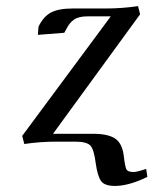

<svg xmlns="http://www.w3.org/2000/svg" viewBox="-20 -467 506 633"><path d="M53.2 -19 345.2 -413.1H269Q239.7 -413.1 224.6 -402.8Q209.5 -392.6 199.2 -372.1L191.9 -358.9L105 -352.1L106.9 -378.9Q123 -412.6 148.2 -425.8Q173.3 -439 219.2 -439H328.1Q381.8 -439 435.1 -446.8L441.9 -419.9L154.8 -25.9H287.1Q336.4 -25.9 359.9 -10Q383.3 5.9 388.2 47.9Q392.1 82 396.7 91.1Q401.4 100.1 419.9 100.1Q432.1 100.1 461.9 89.8L465.8 116.2Q404.8 146 358.9 146Q324.7 146 313.2 129.9Q301.8 113.8 295.9 73.2Q290 25.4 277.8 12.7Q265.6 0 228 0H167Q110.8 0 60.1 7.8Z"/></svg>

Font: Dehuti
Style: Bold-Italic
Weight: 700
Version: Version 1.2